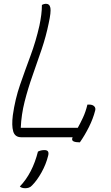

<svg xmlns="http://www.w3.org/2000/svg" viewBox="-20 -727 590 1017"><path d="M93 0Q59 0 50 -31Q41 -62 48 -117Q60 -202 86.5 -278.5Q113 -355 141.5 -431.5Q170 -508 189 -592Q195 -621 198.5 -648Q202 -675 202 -701Q213 -707 223 -707Q243 -707 247 -685Q251 -663 238 -604Q224 -535 200.5 -465.5Q177 -396 152.5 -327Q128 -258 110.5 -189Q93 -120 90 -50H392Q405 -73 419.5 -104Q434 -135 443 -173H453Q470 -173 479 -164Q488 -155 484 -141Q473 -98 451 -54Q429 -10 403 27Q381 27 370 22Q359 17 363 4Q364 2 365 0ZM181 76Q189 72 197 70Q205 68 216 68Q243 68 235 98Q224 143 200 186Q176 229 150 255Q142 264 132.5 267Q123 270 114 270Q95 270 85 261Q152 191 181 76Z"/></svg>

Font: Recursive Sn Csl St Lt
Style: Italic
Weight: 300
Italic angle: -15°
Version: Version 1.079;hotconv 1.0.112;makeotfexe 2.5.65598; ttfautoh